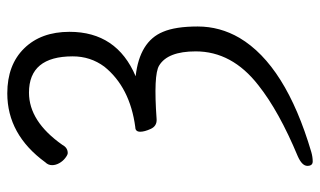

<svg xmlns="http://www.w3.org/2000/svg" viewBox="-200 -554 899 540"><g transform="rotate(-90 250.0 -283.5)"><path d="M185 -293Q166 -292 158 -309.5Q150 -327 150 -339Q150 -353 163 -353Q275 -368 333 -440Q362 -479 362 -529Q362 -652 260 -652Q179 -652 113 -558Q105 -543 90 -543Q85 -543 76 -550Q67 -557 61.5 -567Q56 -577 56 -587Q56 -598 64 -606Q142 -713 258 -713Q338 -713 384.5 -665.5Q431 -618 431 -538Q431 -405 306 -352Q404 -341 431 -275Q446 -240 446 -177.5Q446 -115 414 -60Q337 70 93 142Q79 146 66.5 146Q54 146 54 131Q54 116 81 104Q208 51 281 -7Q376 -81 376 -183Q376 -262 336 -286Q310 -302 185 -293Z"/></g></svg>

Font: Moon Stars Kai HW
Style: Regular
Weight: 400
Designer: GuiWonder
Version: Version 1.101